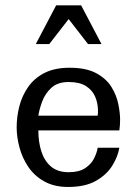

<svg xmlns="http://www.w3.org/2000/svg" viewBox="-20 -705 524 736"><path d="M354.5 -261.7H127Q130.9 -287.1 142.1 -316.9Q153.3 -346.7 177.2 -368.7Q201.2 -390.6 243.2 -390.6Q285.2 -390.6 309.6 -375Q334 -359.4 344.7 -334.5Q355.5 -309.6 355.5 -281.2Q355.5 -276.4 355.5 -271.5Q355.5 -266.6 354.5 -261.7ZM437.5 -138.7H354.5Q351.6 -120.1 340.8 -98.1Q330.1 -76.2 306.6 -60.5Q283.2 -44.9 243.2 -44.9Q201.2 -44.9 175.8 -66.4Q150.4 -87.9 138.7 -124Q127 -160.2 127 -205.1H437.5Q440.4 -224.6 440.4 -246.1Q440.4 -271.5 433.6 -305.7Q426.8 -339.8 407.2 -371.6Q387.7 -403.3 349.1 -424.3Q310.5 -445.3 247.1 -445.3Q189.5 -445.3 150.4 -425.3Q111.3 -405.3 87.9 -371.6Q64.5 -337.9 54.2 -297.9Q43.9 -257.8 43.9 -216.8Q43.9 -179.7 54.7 -139.6Q65.4 -99.6 88.4 -65.4Q111.3 -31.2 149.4 -9.8Q187.5 11.7 241.2 11.7Q305.7 11.7 346.7 -11.2Q387.7 -34.2 409.7 -68.8Q431.6 -103.5 437.5 -138.7ZM317.4 -536.1 243.2 -631.8 168.9 -536.1H117.2L195.3 -684.6H291L369.1 -536.1Z"/></svg>

Font: Namkio Khamti
Style: Regular
Weight: 400
Designer: Debbi Hosken
Foundry: SIL International
Version: Version 3.917